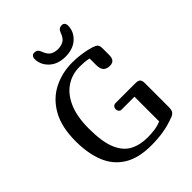

<svg xmlns="http://www.w3.org/2000/svg" viewBox="-253 -1052 1187 1187"><g transform="rotate(-45 340.0 -459.0)"><path d="M534 -529Q506 -529 491 -543.5Q476 -558 476 -594V-650Q455 -655 436 -656.5Q417 -658 395 -658Q331 -658 279 -624Q227 -590 196.5 -521Q166 -452 166 -347Q166 -232 193 -167.5Q220 -103 269 -77Q318 -51 385 -51Q410 -51 442 -54.5Q474 -58 505 -71V-287H393Q380 -287 374 -295.5Q368 -304 368 -314Q368 -325 375 -333.5Q382 -342 396 -342H566Q594 -342 602 -331.5Q610 -321 610 -302V-95Q610 -65 601.5 -54Q593 -43 578 -37Q526 -17 475.5 -8.5Q425 0 366 0Q255 0 186 -42.5Q117 -85 85 -163Q53 -241 53 -349Q53 -474 98 -553.5Q143 -633 218.5 -671Q294 -709 383 -709Q421 -709 460 -703.5Q499 -698 536 -687Q559 -680 568 -670.5Q577 -661 577 -638V-579Q577 -529 534 -529ZM526 -890Q526 -837 486 -800Q446 -763 379 -763Q313 -763 273 -800Q233 -837 233 -890Q233 -901 240 -909.5Q247 -918 260 -918Q286 -918 296 -891Q310 -852 331.5 -840.5Q353 -829 379 -829Q406 -829 427.5 -840.5Q449 -852 463 -891Q473 -918 499 -918Q513 -918 519.5 -909.5Q526 -901 526 -890Z"/></g></svg>

Font: Marmelad
Style: Regular
Weight: 400
Designer: Manvel Shmavonyan
Foundry: Cyreal
Version: Version 1.110; ttfautohint (v1.8.4.7-5d5b)